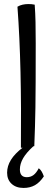

<svg xmlns="http://www.w3.org/2000/svg" viewBox="-20 -700 275 946"><path d="M196 169Q176 199 152 212.5Q128 226 96 226Q59 226 37 205.5Q15 185 15 151Q15 118 34 87.5Q53 57 91 28Q89 28 87 28Q85 28 83 28Q85 -171 81 -345Q77 -519 66 -667Q78 -674 91.5 -677Q105 -680 119 -680Q127 -680 134.5 -679.5Q142 -679 151 -677Q154 -635 155 -591Q156 -547 156 -487Q156 -263 154.5 -170.5Q153 -78 149 20Q148 20 146.5 20.5Q145 21 144 21Q110 52 94 79.5Q78 107 78 135Q78 154 86.5 163.5Q95 173 112 173Q131 173 145 162.5Q159 152 171 129Q180 136 185.5 145.5Q191 155 196 169Z"/></svg>

Font: Atma
Style: Regular
Weight: 400
Designer: Gregori Vincens, Jeremie Hornus, Riccardo Olocco, Yoann Minet.
Foundry: black foundry
Version: Version 1.102;PS 1.100;hotconv 1.0.86;makeotf.lib2.5.63406